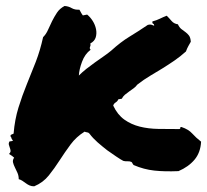

<svg xmlns="http://www.w3.org/2000/svg" viewBox="-20 -619 706 655"><path d="M588.9 -35.2Q542 -33.2 506.3 -37.1Q470.7 -41 436.5 -55.7Q434.6 -56.6 432.6 -60.5Q430.7 -64.5 428.7 -66.4Q422.9 -69.3 414.6 -68.8Q406.2 -68.4 400.4 -70.3Q392.6 -74.2 376 -85.4Q359.4 -96.7 345.7 -106.4Q328.1 -120.1 312.5 -133.8Q296.9 -147.5 285.2 -163.1Q282.2 -167 277.3 -167.5Q272.5 -168 268.6 -169.9Q240.2 -152.3 220.7 -126Q201.2 -99.6 183.6 -72.3Q166 -44.9 146.5 -20.5Q127 3.9 96.7 16.6Q87.9 16.6 81.1 13.7Q74.2 10.7 68.4 6.3Q62.5 2 56.6 -2Q50.8 -5.9 43.9 -7.8Q43.9 -19.5 39.6 -29.3Q35.2 -39.1 30.8 -47.9Q26.4 -56.6 24.4 -64.9Q22.5 -73.2 28.3 -81.1Q22.5 -86.9 10.7 -93.8Q16.6 -99.6 16.1 -104.5Q15.6 -109.4 13.7 -114.3Q11.7 -119.1 10.3 -125Q8.8 -130.9 12.7 -136.7Q17.6 -136.7 24.4 -138.7Q18.6 -146.5 19 -147.9Q19.5 -149.4 16.6 -152.3Q14.6 -158.2 18.6 -159.7Q22.5 -161.1 26.4 -163.1Q30.3 -210.9 43 -252Q55.7 -293 71.3 -331.1Q86.9 -369.1 102.1 -408.2Q117.2 -447.3 127 -492.2Q137.7 -502.9 144 -517.6Q150.4 -532.2 157.7 -546.9Q165 -561.5 174.3 -575.7Q183.6 -589.8 200.2 -598.6Q213.9 -597.7 224.6 -591.3Q235.4 -585 251 -585.9Q253.9 -581.1 256.3 -576.2Q258.8 -571.3 262.7 -566.4L277.3 -569.3Q288.1 -560.5 296.4 -547.4Q304.7 -534.2 307.6 -519.5Q310.5 -504.9 306.6 -491.7Q302.7 -478.5 288.1 -470.7Q289.1 -465.8 288.6 -463.4Q288.1 -460.9 287.1 -459Q286.1 -457 286.1 -455.1Q286.1 -453.1 289.1 -449.2Q269.5 -434.6 259.8 -408.2Q250 -381.8 249 -361.3Q260.7 -373 274.9 -384.3Q289.1 -395.5 304.2 -406.2Q319.3 -417 333.5 -426.8Q347.7 -436.5 359.4 -446.3Q391.6 -475.6 421.4 -493.7Q451.2 -511.7 484.4 -534.2Q492.2 -536.1 496.6 -534.7Q501 -533.2 505.9 -531.2Q505.9 -537.1 502.4 -538.1Q499 -539.1 500 -545.9Q514.6 -549.8 525.4 -555.2Q536.1 -560.5 548.8 -565.4Q557.6 -556.6 565.4 -547.4Q573.2 -538.1 586.9 -536.1Q591.8 -525.4 598.6 -520Q605.5 -514.6 612.3 -509.8Q619.1 -504.9 624.5 -498Q629.9 -491.2 630.9 -476.6Q627 -469.7 622.6 -461.9Q618.2 -454.1 614.3 -443.4Q594.7 -425.8 574.7 -412.1Q554.7 -398.4 534.2 -385.7Q513.7 -373 492.2 -360.4Q470.7 -347.7 448.2 -330.1Q443.4 -323.2 436 -317.9Q428.7 -312.5 420.9 -307.1Q413.1 -301.8 406.2 -295.9Q399.4 -290 395.5 -282.2Q392.6 -281.2 389.6 -281.2Q386.7 -281.2 383.8 -280.3Q380.9 -273.4 374.5 -269.5Q368.2 -265.6 366.2 -258.8Q380.9 -227.5 404.3 -210.9Q427.7 -194.3 457 -187Q486.3 -179.7 520.5 -179.2Q554.7 -178.7 591.8 -178.7Q595.7 -179.7 595.2 -183.1Q594.7 -186.5 599.6 -185.5Q623 -177.7 635.7 -163.6Q648.4 -149.4 666 -135.7Q664.1 -98.6 643.6 -74.2Q623 -49.8 588.9 -35.2Z"/></svg>

Font: Permanent Marker
Style: Regular
Weight: 400
Designer: Font Diner, Inc
Foundry: Font Diner, Inc
Version: Version 1.000